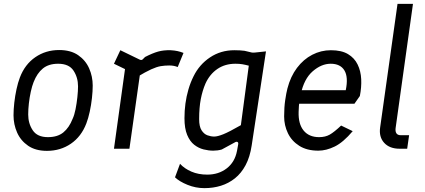

<svg xmlns="http://www.w3.org/2000/svg" viewBox="-20 -770 2198 994"><path d="M223 11Q164 11 125.5 -15.5Q87 -42 68.5 -84Q50 -126 50 -173Q50 -203 54 -238.5Q58 -274 65.5 -308.5Q73 -343 83 -369Q109 -437 163 -474Q217 -511 286 -511Q346 -511 384.5 -484.5Q423 -458 441.5 -416Q460 -374 460 -327Q460 -298 456 -262Q452 -226 444.5 -191.5Q437 -157 427 -131Q401 -63 347 -26Q293 11 223 11ZM228 -60Q278 -60 308 -84.5Q338 -109 356 -155Q365 -174 371 -204Q377 -234 380.5 -266.5Q384 -299 384 -323Q384 -369 360.5 -404.5Q337 -440 281 -440Q232 -440 202 -415.5Q172 -391 154 -345Q146 -325 139.5 -295.5Q133 -266 129.5 -235Q126 -204 126 -177Q126 -131 149.5 -95.5Q173 -60 228 -60Z M570 0 632 -447 671 -391 570 -440 603 -510 704 -461Q713 -457 719 -463L731 -475Q770 -495 798.5 -503Q827 -511 863 -510Q883 -509 899 -505.5Q915 -502 930 -496L900 -423Q890 -427 879.5 -429Q869 -431 856 -431Q833 -431 812 -427.5Q791 -424 762.5 -411Q734 -398 689 -371L710 -424L650 0Z M1038 204Q993 204 951 187Q909 170 886 148L912 78Q935 103 971 118.5Q1007 134 1053 134Q1112 134 1154 101.5Q1196 69 1207 11L1213 -22Q1215 -32 1209.5 -35Q1204 -38 1196 -33L1128 4Q1118 7 1106.5 8.5Q1095 10 1084 10Q1060 10 1034 3.5Q1008 -3 985.5 -20.5Q963 -38 949 -71.5Q935 -105 935 -158Q935 -197 940 -234Q945 -271 955.5 -307Q966 -343 982 -375Q1012 -436 1067.5 -473Q1123 -510 1193 -510Q1224 -510 1246 -507L1284 -498Q1291 -497 1300 -498L1357 -504L1283 -17Q1274 43 1251.5 85Q1229 127 1196.5 153Q1164 179 1124 191.5Q1084 204 1038 204ZM1089 -63Q1106 -63 1136 -75Q1166 -87 1227 -122L1268 -430Q1249 -435 1234 -437.5Q1219 -440 1199 -440Q1145 -440 1105.5 -413Q1066 -386 1044 -338Q1028 -301 1019.5 -257Q1011 -213 1011 -153Q1011 -115 1023.5 -95.5Q1036 -76 1054 -69.5Q1072 -63 1089 -63Z M1628 10Q1569 10 1529.5 -15Q1490 -40 1470.5 -80.5Q1451 -121 1451 -167Q1451 -214 1456.5 -251.5Q1462 -289 1468 -312Q1484 -374 1517.5 -418.5Q1551 -463 1596.5 -486.5Q1642 -510 1693 -510Q1748 -510 1781.5 -490Q1815 -470 1831.5 -436Q1848 -402 1850 -360Q1852 -318 1843 -273L1815 -233H1513L1522 -303H1770Q1784 -371 1763 -405.5Q1742 -440 1692 -440Q1644 -440 1599 -401Q1554 -362 1537 -282Q1533 -261 1530 -243.5Q1527 -226 1526 -191Q1524 -128 1552 -94Q1580 -60 1632 -60Q1664 -60 1687 -73Q1710 -86 1746 -120L1806 -91Q1757 -33 1713 -11.5Q1669 10 1628 10Z M2049 0Q1997 0 1969 -30.5Q1941 -61 1948 -110L2038 -750H2118L2028 -106Q2026 -89 2032.5 -79.5Q2039 -70 2055 -70H2098L2088 0Z"/></svg>

Font: Finlandica
Style: Italic
Weight: 400
Italic angle: -8°
Designer: Niklas Ekholm, Juho Hiilivirta, Jaakko Suomalainen
Foundry: Helsinki Type Studio
Version: Version 1.064